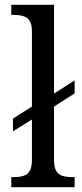

<svg xmlns="http://www.w3.org/2000/svg" viewBox="-20 -780 341 800"><path d="M27 0V-42H38Q60 -42 77 -47Q94 -52 103.5 -67.5Q113 -83 113 -114V-282L34 -233V-286L113 -336V-650Q113 -680 102.5 -694.5Q92 -709 75 -713.5Q58 -718 38 -718H27V-760H205V-390L291 -445V-391L205 -336V-114Q205 -83 214.5 -67.5Q224 -52 241 -47Q258 -42 279 -42H291V0Z"/></svg>

Font: Noto Serif Khmer SemiCondensed
Style: Regular
Weight: 400
Width: 4
Designer: Danh Hong and the Monotype Design Team
Foundry: Monotype Imaging Inc.
Version: Version 2.004